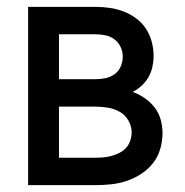

<svg xmlns="http://www.w3.org/2000/svg" viewBox="-20 -540 540 560"><path d="M62 0V-520H258Q279 -520 300 -517Q321 -514 340.5 -506.5Q360 -499 377 -486.5Q394 -474 405.5 -456.5Q417 -439 422.5 -418.5Q428 -398 428 -377Q428 -361 424.5 -345Q421 -329 413 -315Q405 -301 393 -290Q381 -279 367 -272Q386 -265 402.5 -253.5Q419 -242 431 -226.5Q443 -211 448.5 -191.5Q454 -172 454 -152Q454 -129 447.5 -106Q441 -83 426.5 -64.5Q412 -46 392 -33Q372 -20 350 -12.5Q328 -5 304.5 -2.5Q281 0 258 0ZM152 -309H258Q273 -309 287.5 -312Q302 -315 314 -323.5Q326 -332 332 -346Q338 -360 338 -375Q338 -390 331.5 -403.5Q325 -417 313.5 -425.5Q302 -434 287.5 -437Q273 -440 258 -440H152ZM152 -80H258Q270 -80 282 -81Q294 -82 306 -85.5Q318 -89 329 -94.5Q340 -100 348 -109Q356 -118 360 -130Q364 -142 364 -154Q364 -172 354.5 -188.5Q345 -205 329 -214Q313 -223 294.5 -226Q276 -229 258 -229H152Z"/></svg>

Font: Iosevka Curly Medium
Style: Regular
Weight: 500
Monospace: yes
Designer: Belleve Invis
Foundry: Belleve Invis
Version: Version 22.1.2; ttfautohint (v1.8.4)